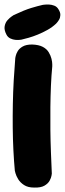

<svg xmlns="http://www.w3.org/2000/svg" viewBox="-24 -851 292 867"><path d="M130 -4Q102 -4 84.5 -15.5Q67 -27 58 -42Q49 -57 46 -68.5Q43 -80 43 -80Q39 -123 36.5 -172.5Q34 -222 33.5 -275Q33 -328 34 -382Q35 -436 38 -488.5Q41 -541 45 -589Q45 -589 47 -598.5Q49 -608 56 -620Q63 -632 78.5 -641Q94 -650 121 -650Q151 -649 169 -639.5Q187 -630 196 -615Q205 -600 208.5 -585.5Q212 -571 212 -561Q212 -551 212 -551Q208 -510 206 -463.5Q204 -417 203.5 -367Q203 -317 203.5 -265.5Q204 -214 206 -163.5Q208 -113 210 -67Q210 -67 208.5 -57.5Q207 -48 200 -35Q193 -22 176.5 -12.5Q160 -3 130 -4ZM73 -672Q73 -672 65 -671Q57 -670 45.5 -671Q34 -672 22.5 -677.5Q11 -683 5 -695Q-6 -716 -3 -732.5Q0 -749 10 -760Q20 -771 29 -777Q38 -783 38 -783Q87 -806 117 -815Q147 -824 169 -829Q169 -829 177.5 -830Q186 -831 197.5 -830.5Q209 -830 221 -825.5Q233 -821 240 -809Q249 -795 248.5 -783Q248 -771 243 -762.5Q238 -754 233.5 -749Q229 -744 229 -744Q212 -728 190.5 -716Q169 -704 147 -695Q125 -686 105.5 -680.5Q86 -675 73 -672Z"/></svg>

Font: Sour Gummy Black ExtraBold
Style: Regular
Weight: 800
Version: Version 1.000